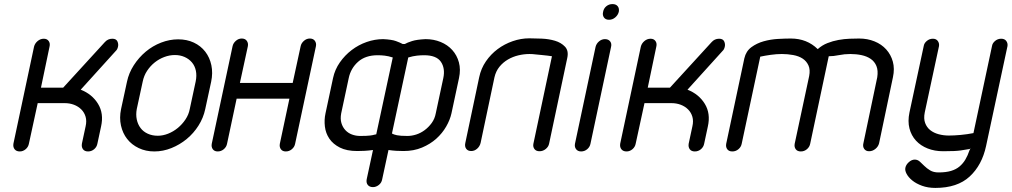

<svg xmlns="http://www.w3.org/2000/svg" viewBox="-20 -743 4963 942"><path d="M122 -39Q119 -22 106 -11Q93 0 77 0Q60 0 51.5 -11Q43 -22 46 -39L147 -514Q151 -530 164.5 -541.5Q178 -553 195 -553Q211 -553 219 -541.5Q227 -530 223 -514L181 -313H290L494 -536Q509 -553 531 -553Q550 -553 556 -540Q562 -527 559 -514Q556 -500 548 -493L376 -303Q432 -281 461 -233.5Q490 -186 476 -123L458 -39Q455 -22 442 -11Q429 0 412 0Q395 0 387 -11Q379 -22 382 -39L400 -123Q406 -149 400 -170Q394 -191 379 -206Q364 -221 343 -229Q322 -237 297 -237H165Z M603 -342Q612 -385 636.5 -423Q661 -461 695 -489.5Q729 -518 770.5 -534Q812 -550 854 -550Q897 -550 931 -534Q965 -518 987 -489.5Q1009 -461 1017 -423Q1025 -385 1016 -342L987 -208Q978 -165 954 -127Q930 -89 896 -61Q862 -33 821 -16.5Q780 0 737 0Q695 0 660.5 -16.5Q626 -33 604 -61Q582 -89 573.5 -127Q565 -165 574 -208ZM651 -208Q646 -181 651 -157Q656 -133 669.5 -115Q683 -97 705 -87Q727 -77 754 -77Q779 -77 804.5 -87Q830 -97 852 -115Q874 -133 890 -157Q906 -181 911 -208L940 -343Q946 -372 941 -396Q936 -420 921.5 -437Q907 -454 885.5 -463.5Q864 -473 838 -473Q812 -473 786.5 -463.5Q761 -454 739.5 -437Q718 -420 702 -396Q686 -372 680 -342Z M1121 -516Q1124 -531 1137 -542.5Q1150 -554 1166 -554Q1183 -554 1191 -542.5Q1199 -531 1196 -516L1157 -336H1416L1455 -516Q1458 -531 1471 -542.5Q1484 -554 1500 -554Q1517 -554 1525 -542.5Q1533 -531 1530 -516L1428 -38Q1425 -22 1412 -11Q1399 0 1382 0Q1366 0 1358 -11Q1350 -22 1353 -38L1400 -259H1141L1094 -38Q1091 -22 1078 -11Q1065 0 1048 0Q1032 0 1024 -11Q1016 -22 1019 -38Z M1966 -527Q1978 -534 2001.5 -541.5Q2025 -549 2068 -551Q2108 -551 2142 -537Q2176 -523 2199 -497.5Q2222 -472 2231.5 -437Q2241 -402 2232 -360L2195 -187Q2188 -155 2169 -122Q2150 -89 2120.5 -62.5Q2091 -36 2050.5 -19Q2010 -2 1960 -2Q1943 -2 1925 -3Q1907 -4 1886 -7L1855 137Q1852 154 1838.5 164.5Q1825 175 1810 175Q1793 175 1784.5 164.5Q1776 154 1779 137L1810 -7Q1787 -4 1768.5 -3Q1750 -2 1733 -2Q1681 -2 1647.5 -19Q1614 -36 1596 -62.5Q1578 -89 1574 -122Q1570 -155 1577 -187L1614 -360Q1623 -402 1647.5 -437Q1672 -472 1705.5 -497.5Q1739 -523 1779 -537Q1819 -551 1860 -551Q1902 -549 1922.5 -541.5Q1943 -534 1956 -527ZM1654 -187Q1649 -160 1655 -139.5Q1661 -119 1674.5 -104.5Q1688 -90 1707 -83Q1726 -76 1747 -76Q1780 -76 1795.5 -78Q1811 -80 1816 -82L1826 -84L1907 -461Q1885 -468 1867.5 -470Q1850 -472 1833 -472Q1773 -472 1737 -440Q1701 -408 1691 -360ZM2155 -360Q2165 -408 2143 -440Q2121 -472 2061 -472Q2044 -472 2025.5 -470Q2007 -468 1983 -461L1903 -88Q1911 -83 1927.5 -79.5Q1944 -76 1979 -76Q2000 -76 2022 -83Q2044 -90 2063.5 -104.5Q2083 -119 2098 -139.5Q2113 -160 2118 -187Z M2688 -467Q2680 -468 2667 -470Q2654 -472 2639 -473L2608 -476Q2593 -478 2578 -478Q2551 -478 2523.5 -471.5Q2496 -465 2472 -451Q2448 -437 2430.5 -415.5Q2413 -394 2406 -364L2338 -42Q2334 -25 2321 -13.5Q2308 -2 2292 -2Q2275 -2 2267 -13.5Q2259 -25 2263 -42L2331 -364Q2340 -407 2364 -442Q2388 -477 2421.5 -502Q2455 -527 2495.5 -541Q2536 -555 2577 -555Q2602 -555 2637.5 -553.5Q2673 -552 2703 -543Q2733 -534 2752 -514Q2771 -494 2763 -458L2674 -38Q2671 -23 2657.5 -12Q2644 -1 2627 -1Q2610 -1 2602 -12Q2594 -23 2597 -38Z M2939 -685Q2942 -702 2955 -712.5Q2968 -723 2985 -723Q3002 -723 3010.5 -712.5Q3019 -702 3016 -685Q3012 -669 2998.5 -657.5Q2985 -646 2968 -646Q2951 -646 2943 -657.5Q2935 -669 2939 -685ZM2902 -513Q2906 -529 2919 -540Q2932 -551 2948 -551Q2965 -551 2973.5 -540Q2982 -529 2978 -513L2877 -38Q2874 -22 2861 -11Q2848 0 2831 0Q2815 0 2806.5 -11Q2798 -22 2801 -38Z M3099 -39Q3096 -22 3083 -11Q3070 0 3054 0Q3037 0 3028.5 -11Q3020 -22 3023 -39L3124 -514Q3128 -530 3141.5 -541.5Q3155 -553 3172 -553Q3188 -553 3196 -541.5Q3204 -530 3200 -514L3158 -313H3267L3471 -536Q3486 -553 3508 -553Q3527 -553 3533 -540Q3539 -527 3536 -514Q3533 -500 3525 -493L3353 -303Q3409 -281 3438 -233.5Q3467 -186 3453 -123L3435 -39Q3432 -22 3419 -11Q3406 0 3389 0Q3372 0 3364 -11Q3356 -22 3359 -39L3377 -123Q3383 -149 3377 -170Q3371 -191 3356 -206Q3341 -221 3320 -229Q3299 -237 3274 -237H3142Z M3619 -38Q3616 -22 3603 -11Q3590 0 3573 0Q3556 0 3548 -11Q3540 -22 3543 -38L3632 -457Q3640 -492 3666.5 -511.5Q3693 -531 3727 -540.5Q3761 -550 3797 -552Q3833 -554 3860 -554Q3939 -554 3992 -502Q4013 -521 4039.5 -531.5Q4066 -542 4094 -547Q4122 -552 4148.5 -553Q4175 -554 4195 -554Q4236 -554 4270.5 -540Q4305 -526 4328 -500.5Q4351 -475 4360.5 -440.5Q4370 -406 4361 -364L4293 -40Q4289 -24 4275 -12.5Q4261 -1 4244 -1Q4228 -1 4220 -12.5Q4212 -24 4216 -40L4284 -364Q4289 -397 4280 -419Q4271 -441 4252 -454Q4233 -467 4207 -472.5Q4181 -478 4152 -478Q4123 -478 4096 -472.5Q4069 -467 4046 -467L3955 -38Q3952 -22 3939 -11Q3926 0 3909 0Q3892 0 3884 -11Q3876 -22 3879 -38L3950 -370Q3956 -401 3946.5 -422Q3937 -443 3918 -455.5Q3899 -468 3871.5 -473Q3844 -478 3816 -478Q3790 -478 3761.5 -474Q3733 -470 3710 -465Z M4818 -27Q4798 67 4737.5 123Q4677 179 4569 179Q4533 179 4504 168.5Q4475 158 4456 142.5Q4437 127 4428 110Q4419 93 4422 80Q4425 65 4439 52.5Q4453 40 4468 40Q4482 40 4493 50L4515 71Q4527 83 4543.5 93Q4560 103 4585 103Q4621 103 4646 95.5Q4671 88 4688 73.5Q4705 59 4716.5 39.5Q4728 20 4736 -4Q4737 -6 4738.5 -9.5Q4740 -13 4742 -15Q4739 -13 4737 -12L4731 -11Q4690 -3 4660 -2Q4630 -1 4607 -1Q4566 -1 4531.5 -14.5Q4497 -28 4474 -53Q4451 -78 4442 -113Q4433 -148 4442 -191L4512 -517Q4514 -531 4527 -542Q4540 -553 4557 -553Q4573 -553 4581 -542Q4589 -531 4587 -517L4517 -191Q4511 -161 4519 -139.5Q4527 -118 4544 -104.5Q4561 -91 4585 -84.5Q4609 -78 4635 -78Q4661 -78 4693.5 -81Q4726 -84 4756 -90L4847 -517Q4849 -531 4862 -542Q4875 -553 4892 -553Q4909 -553 4917 -542Q4925 -531 4923 -517Z"/></svg>

Font: VDS Compensated
Style: Light Italic
Weight: 300
Italic angle: -12°
Designer: artmaker
Foundry: artmaker
Version: Version 1.000 2012 initial release